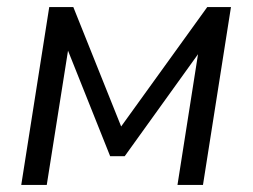

<svg xmlns="http://www.w3.org/2000/svg" viewBox="-20 -522 713 542"><path d="M40 0 119 -502H187L322 -165L565 -502H632L553 0H481L539 -369L332 -81H291L172 -379L112 0Z"/></svg>

Font: Mulish
Style: Italic
Weight: 400
Italic angle: -9°
Designer: Vernon Adams
Foundry: Vernon Adams
Version: Version 3.603; ttfautohint (v1.8.3)